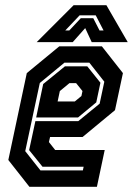

<svg xmlns="http://www.w3.org/2000/svg" viewBox="-20 -718 511 738"><path d="M371.5 -540 452.5 -437 422 -294.5 297.5 -191.5H172.5L168 -172L192 -141.5H382.5L352.5 0H93L12 -103L83 -437L208 -540ZM323.5 -477H227.5L133 -399L77 -137L135.5 -63H298.5L301.5 -77H143.5L92 -141L116 -252.5H281L363 -319.5L381 -404ZM315.5 -463 366 -400 350 -324.5 280 -266.5H119L146 -395L229.5 -463ZM272.5 -398.5H247L210 -368L201.5 -328H267.5L293 -349L297 -368ZM263 -698H389L471 -556H332.5L307.5 -610L259.5 -556H121ZM286 -659 231 -601H246.5L290.5 -648H338.5L362.5 -601H378L348 -659Z"/></svg>

Font: Tourney Condensed Regular
Style: Bold Italic
Weight: 700
Width: 3
Italic angle: -12°
Designer: Tyler Finck
Foundry: Etcetera Type Co
Version: Version 1.010; ttfautohint (v1.8.3)